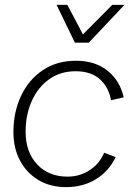

<svg xmlns="http://www.w3.org/2000/svg" viewBox="-20 -758 539 787"><path d="M251 9Q186 9 137.5 -20Q89 -49 62 -100Q35 -151 35 -216Q35 -299 66.5 -365.5Q98 -432 155.5 -470.5Q213 -509 292 -509Q370 -509 421 -468Q472 -427 487 -359L435 -347Q426 -400 389.5 -433Q353 -466 290 -466Q228 -466 182 -433.5Q136 -401 110.5 -344.5Q85 -288 85 -218Q85 -135 132 -84.5Q179 -34 257 -34Q307 -34 347.5 -60.5Q388 -87 407 -132L454 -114Q427 -57 374 -24Q321 9 251 9ZM287 -583 212 -738H256L320 -617L440 -738H490L344 -583Z"/></svg>

Font: Prodigy Sans Light
Style: Italic
Weight: 300
Italic angle: -13°
Designer: Wei Huang
Foundry: Wei Huang
Version: Version 1.003; ttfautohint (v1.8.3)